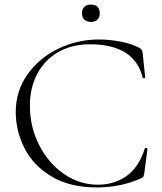

<svg xmlns="http://www.w3.org/2000/svg" viewBox="-20 -809 709 841"><path d="M591 -599Q599 -594 601.5 -589.5Q604 -585 605 -575L616 -470Q616 -467 611 -466.5Q606 -466 605 -469Q569 -615 374 -615Q296 -615 236.5 -581.5Q177 -548 144 -487Q111 -426 111 -346Q111 -252 152 -172.5Q193 -93 261 -46.5Q329 0 408 0Q482 0 535.5 -39Q589 -78 614 -158Q614 -161 618 -161Q621 -161 623.5 -160Q626 -159 626 -157L612 -50Q610 -38 607.5 -34.5Q605 -31 596 -27Q507 12 405 12Q285 12 205 -36.5Q125 -85 87 -160.5Q49 -236 49 -319Q49 -410 100 -482.5Q151 -555 235 -595.5Q319 -636 413 -636Q462 -636 511.5 -626Q561 -616 591 -599ZM339 -752Q339 -769 349.5 -779Q360 -789 379 -789Q397 -789 407 -779Q417 -769 417 -752Q417 -733 407 -723Q397 -713 379 -713Q360 -713 349.5 -723Q339 -733 339 -752Z"/></svg>

Font: Cormorant Infant Light
Style: Regular
Weight: 300
Designer: Christian Thalmann (Catharsis Fonts)
Version: Version 3.000